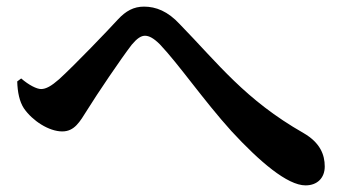

<svg xmlns="http://www.w3.org/2000/svg" viewBox="-20 -629 1040 580"><path d="M32 -383C33 -350 39 -322 52 -302C78 -264 128 -232 168 -232C205 -232 221 -261 243 -296C274 -346 345 -451 378 -494C394 -513 406 -521 418 -521C430 -521 444 -514 463 -495C520 -435 595 -326 679 -233C764 -141 848 -69 903 -69C939 -69 961 -92 961 -126C961 -162 947 -198 897 -227C720 -328 639 -437 523 -556C487 -595 451 -609 415 -609C384 -609 360 -596 336 -570C304 -535 209 -436 159 -390C135 -369 119 -360 104 -360C91 -360 67 -372 44 -392Z"/></svg>

Font: Noto Serif CJK HK
Style: Bold
Weight: 700
Designer: Ryoko NISHIZUKA 西塚涼子 (kana & ideographs); Frank Grießhammer (Latin, Greek & Cyrillic); Wenlong ZHANG 张文龙 (bopomofo); San
Foundry: Adobe
Version: Version 2.001;hotconv 1.1.0;makeotfexe 2.6.0